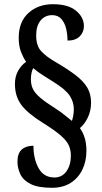

<svg xmlns="http://www.w3.org/2000/svg" viewBox="-20 -780 484 913"><path d="M227 113Q161 113 125.5 95Q90 77 76.5 48Q63 19 63 -11Q63 -51 83.5 -69Q104 -87 139 -87Q139 -25 163.5 19.5Q188 64 239 64Q275 64 296 34.5Q317 5 317 -40Q317 -66 307.5 -88Q298 -110 269 -135.5Q240 -161 182 -197Q110 -242 80.5 -282.5Q51 -323 51 -381Q51 -416 66 -443Q81 -470 104 -486Q91 -505 80 -533Q69 -561 69 -600Q69 -676 115 -718Q161 -760 232 -760Q304 -760 341.5 -729Q379 -698 379 -656Q379 -627 359 -607Q339 -587 301 -587Q301 -616 294.5 -643.5Q288 -671 272 -689.5Q256 -708 228 -708Q194 -708 173 -682.5Q152 -657 152 -612Q152 -563 175 -537.5Q198 -512 241 -487Q301 -452 339 -423Q377 -394 395 -363.5Q413 -333 413 -292Q413 -253 397.5 -221Q382 -189 360 -171Q375 -150 383 -123.5Q391 -97 391 -63Q391 -13 371.5 27Q352 67 315.5 90Q279 113 227 113ZM322 -205Q325 -213 328 -228.5Q331 -244 331 -261Q331 -295 311.5 -325Q292 -355 232 -392Q206 -408 182 -423.5Q158 -439 138 -456Q133 -447 130 -433.5Q127 -420 127 -403Q127 -375 137.5 -355Q148 -335 173 -314Q198 -293 241 -266Q272 -246 291 -230Q310 -214 322 -205Z"/></svg>

Font: Noto Serif Hebrew ExtraCondensed
Style: Bold
Weight: 700
Width: 2
Designer: Monotype Design Team
Foundry: Monotype Imaging Inc.
Version: Version 2.004; ttfautohint (v1.8.4.7-5d5b)